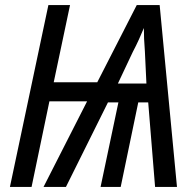

<svg xmlns="http://www.w3.org/2000/svg" viewBox="-20 -734 770 754"><path d="M443 -406 501 -529C520 -565 533 -595 545 -624C545 -594 546 -571 549 -532L555 -406ZM19 0H104L174 -336H322L151 0H239L404 -332H445L375 0H454L523 -332H562L589 0H675L607 -714H517L362 -411H191L255 -714H170Z"/></svg>

Font: Noto Sans Display SemiCondensed
Style: Italic
Weight: 400
Width: 4
Italic angle: -12°
Designer: Monotype Design Team
Foundry: Monotype Imaging Inc.
Version: Version 1.900